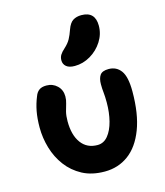

<svg xmlns="http://www.w3.org/2000/svg" viewBox="-122 -918 879 1020"><g transform="rotate(-15 318.0 -407.5)"><path d="M328 10Q257 10 205.5 -17.5Q154 -45 120 -90.5Q86 -136 69.5 -192Q53 -248 53 -305Q53 -355 60.5 -394.5Q68 -434 83 -470Q90 -490 104.5 -501Q119 -512 145 -512Q180 -512 204 -489Q228 -466 228 -430Q228 -410 222 -391.5Q216 -373 210.5 -351Q205 -329 205 -299Q205 -223 237 -179.5Q269 -136 327 -136Q361 -136 384.5 -164.5Q408 -193 420 -240Q432 -287 432 -342Q432 -375 429.5 -397Q427 -419 427 -443Q427 -475 439.5 -493Q452 -511 487 -511Q530 -511 554.5 -477.5Q579 -444 579 -364Q579 -240 547 -156.5Q515 -73 458.5 -31.5Q402 10 328 10ZM319 -573Q288 -573 272.5 -586Q257 -599 257 -620Q257 -637 265 -650Q273 -663 290 -678Q312 -698 323 -718Q334 -738 344 -767Q356 -801 375 -813Q394 -825 421 -825Q497 -825 497 -747Q497 -701 471.5 -661Q446 -621 405 -597Q364 -573 319 -573Z"/></g></svg>

Font: Shantell Sans Normal
Style: Bold
Weight: 700
Designer: Stephen Nixon, Anya Danilova, Shantell Martin
Foundry: Arrow Type
Version: Version 1.009;[a7da0bfa3]